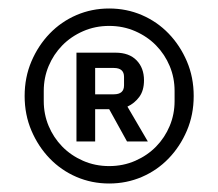

<svg xmlns="http://www.w3.org/2000/svg" viewBox="-20 -730 514 452"><path d="M237 -298Q196 -298 160 -313.5Q124 -329 97 -357Q70 -385 54 -422.5Q38 -460 38 -504Q38 -548 54 -585.5Q70 -623 97 -651Q124 -679 160 -694.5Q196 -710 237 -710Q278 -710 314 -694.5Q350 -679 377 -651Q404 -623 420 -585.5Q436 -548 436 -504Q436 -460 420 -422.5Q404 -385 377 -357Q350 -329 314 -313.5Q278 -298 237 -298ZM237 -339Q270 -339 298.5 -351.5Q327 -364 347.5 -385Q368 -406 379.5 -433.5Q391 -461 391 -492V-516Q391 -547 379.5 -574.5Q368 -602 347.5 -623Q327 -644 298.5 -656.5Q270 -669 237 -669Q204 -669 175.5 -656.5Q147 -644 126.5 -623Q106 -602 94.5 -574.5Q83 -547 83 -516V-492Q83 -461 94.5 -433.5Q106 -406 126.5 -385Q147 -364 175.5 -351.5Q204 -339 237 -339ZM204 -397H160V-606H252Q284 -606 301.5 -588Q319 -570 319 -541Q319 -517 308 -502Q297 -487 280 -479L328 -397H279L237 -473H204ZM248 -508Q272 -508 272 -529V-549Q272 -570 248 -570H204V-508Z"/></svg>

Font: IBM Plex Sans KR Text
Style: Regular
Weight: 450
Designer: Mike Abbink; Paul van der Laan; Pieter van Rosmalen; Wujin Sim; Chorong Kim; Dohee Lee;
Foundry: Sandoll Inc.
Version: Version 1.001